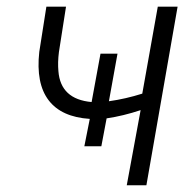

<svg xmlns="http://www.w3.org/2000/svg" viewBox="-20 -548 578 568"><path d="M413.1 0H355L396 -222.2Q344.7 -205.1 295.4 -197.8L279.8 -115.2H229.5L245.6 -196.3Q161.6 -201.7 123.8 -251.5Q85.9 -301.3 96.2 -394.5L117.2 -528.3H175.3L154.3 -394Q150.4 -363.3 152.8 -337.4Q159.2 -254.4 251 -246.1L277.3 -389.2H327.6L302.2 -248.5Q351.6 -255.4 400.9 -271L446.8 -528.3H505.4Z"/></svg>

Font: Roboto Light
Style: Italic
Weight: 300
Italic angle: -12°
Designer: Google
Version: Version 2.134; 2016; ttfautohint (v1.6)